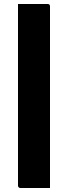

<svg xmlns="http://www.w3.org/2000/svg" viewBox="-20 -780 340 960"><path d="M70 -760Q108 -760 145 -760Q182 -760 219 -760Q224 -760 227 -757Q230 -754 230 -749Q230 -658 230 -567Q230 -476 230 -385.5Q230 -295 230 -204Q230 -113 230 -22Q230 69 230 160Q193 160 156 160Q119 160 81 160Q77 160 73.5 156.5Q70 153 70 149Q70 49 70 -51.5Q70 -152 70 -252Q70 -352 70 -452.5Q70 -553 70 -653Q70 -680 70 -706.5Q70 -733 70 -760Z"/></svg>

Font: Recursive ExtraBold
Style: Regular
Weight: 800
Version: Version 1.085